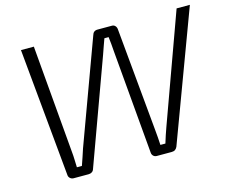

<svg xmlns="http://www.w3.org/2000/svg" viewBox="-97 -827 1157 964"><g transform="rotate(-15 481.0 -345.0)"><path d="M962 -690 712 -19Q708 -10 701 -5Q694 0 683 0H605Q595 0 588 -6.5Q581 -13 580 -23L533 -564Q532 -584 530 -602Q528 -620 526 -639H504Q497 -620 490 -600Q483 -580 476 -560L279 -20Q276 -10 268.5 -5Q261 0 251 0H173Q163 0 155.5 -6.5Q148 -13 147 -22L84 -690H151L199 -129Q201 -110 201.5 -90Q202 -70 203 -49H229Q237 -70 243.5 -91Q250 -112 257 -132L454 -668Q460 -690 482 -690H557Q567 -690 573.5 -683Q580 -676 581 -666L631 -129Q633 -109 634.5 -89Q636 -69 637 -49H663Q669 -69 676 -90Q683 -111 690 -130L893 -690Z"/></g></svg>

Font: Exo 2 Light
Style: Italic
Weight: 300
Italic angle: -8°
Designer: Natanael Gama
Foundry: Natanael Gama
Version: Version 2.010